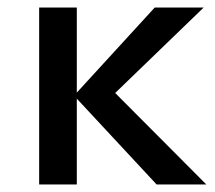

<svg xmlns="http://www.w3.org/2000/svg" viewBox="-20 -490 572 510"><path d="M396 0 184 -228V0H84V-470H184V-244L391 -470H521L286 -243L528 0Z"/></svg>

Font: Ysabeau SC Semibold
Style: Regular
Weight: 600
Designer: Christian Thalmann (Catharsis Fonts)
Version: Version 0.003